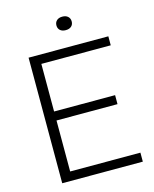

<svg xmlns="http://www.w3.org/2000/svg" viewBox="-133 -1004 879 1093"><g transform="rotate(-15 307.0 -458.0)"><path d="M95.5 0V-740H565.5V-687H156.5V-406.5H516V-353.5H156.5V-53H570.5V0ZM341 -836.5Q320 -836.5 308 -847.2Q296 -858 296 -876Q296 -894 308 -905Q320 -916 341 -916Q362 -916 374 -905Q386 -894 386 -876Q386 -858 374 -847.2Q362 -836.5 341 -836.5Z"/></g></svg>

Font: Encode Sans SemiExpanded SemiExpanded Light
Style: Regular
Weight: 300
Width: 6
Designer: Multiple Designers
Foundry: Impallari Type
Version: Version 3.000; ttfautohint (v1.8.3) -l 8 -r 50 -G 200 -x 14 